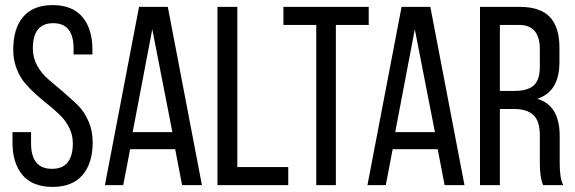

<svg xmlns="http://www.w3.org/2000/svg" viewBox="-20 -727 2259 754"><path d="M343 -532V-513H269V-536Q269 -636 189 -636Q109 -636 109 -537Q109 -500 126.5 -468.5Q144 -437 170 -415.5Q196 -394 226.5 -367.5Q257 -341 283 -316.5Q309 -292 326.5 -253Q344 -214 344 -168Q344 -86 304 -39.5Q264 7 186 7Q108 7 68.5 -39.5Q29 -86 29 -168V-208H102V-164Q102 -64 184 -64Q266 -64 266 -164Q266 -196 253 -223Q240 -250 219.5 -271Q199 -292 174 -312Q149 -332 124 -354Q99 -376 78.5 -400Q58 -424 45 -458Q32 -492 32 -532Q32 -615 71 -661Q110 -707 187 -707Q264 -707 303.5 -660.5Q343 -614 343 -532Z M668 -141H491L464 0H392L526 -700H639L773 0H695ZM578 -612 501 -208H657Z M1112 0H834V-700H912V-71H1112Z M1299 0H1222V-629H1093V-700H1428V-629H1299Z M1699 -141H1522L1495 0H1423L1557 -700H1670L1804 0H1726ZM1609 -612 1532 -208H1688Z M1865 -700H2021Q2102 -700 2139.5 -660Q2177 -620 2177 -540V-483Q2177 -367 2090 -339Q2178 -313 2178 -193V-84Q2178 -26 2192 0H2113Q2100 -29 2100 -85V-195Q2100 -252 2074.5 -275.5Q2049 -299 1998 -299H1943V0H1865ZM1943 -370H2001Q2051 -370 2075.5 -391Q2100 -412 2100 -466V-533Q2100 -629 2019 -629H1943Z"/></svg>

Font: TypoPRO Bebas Neue
Style: Regular
Weight: 400
Designer: Ryoichi Tsunekawa
Foundry: Ryoichi Tsunekawa
Version: Version 001.003